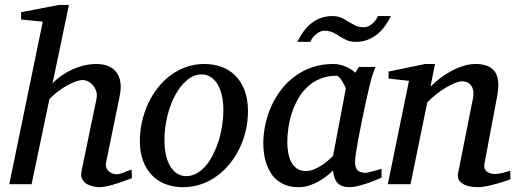

<svg xmlns="http://www.w3.org/2000/svg" viewBox="-20 -757 2121 789"><path d="M522 -24.9Q515.6 -22.5 499.8 -16.6Q483.9 -10.7 464.4 -4.2Q444.8 2.4 424.3 7.3Q403.8 12.2 388.2 12.2Q378.9 12.2 364.7 9.5Q350.6 6.8 338.1 -0.2Q325.7 -7.3 318.4 -20Q311 -32.7 314.9 -53.2L376 -348.1Q380.4 -367.7 375.2 -382.8Q370.1 -397.9 360.8 -408Q351.6 -418 340.3 -423.1Q329.1 -428.2 320.8 -428.2Q309.1 -428.2 292.2 -422.4Q275.4 -416.5 256.6 -406.2Q237.8 -396 218.8 -381.6Q199.7 -367.2 183.1 -350.1L109.9 0H18.1L155.8 -668L66.9 -676.8V-707L223.1 -736.8H263.2L195.8 -414.1Q210.9 -430.7 231.7 -445.3Q252.4 -460 276.1 -470.9Q299.8 -481.9 325.4 -488Q351.1 -494.1 376 -494.1Q403.3 -494.1 424.3 -485.6Q445.3 -477.1 458.3 -460.2Q471.2 -443.4 474.9 -418Q478.5 -392.6 471.2 -358.9L416 -89.8Q413.1 -75.7 417.5 -66.2Q421.9 -56.6 429.4 -51Q437 -45.4 445.3 -43.2Q453.6 -41 458 -41Q471.7 -41 487.8 -47.9Q503.9 -54.7 521 -60.1Z M897.9 -304.2Q897.9 -339.8 891.1 -367.2Q884.3 -394.5 872.6 -413.1Q860.8 -431.6 844.5 -441.4Q828.1 -451.2 809.1 -451.2Q776.4 -451.2 748.3 -427.5Q720.2 -403.8 699.7 -365.5Q679.2 -327.1 667.5 -279.1Q655.8 -231 655.8 -182.1Q655.8 -145 662.6 -117.2Q669.4 -89.4 681.6 -70.6Q693.8 -51.8 710 -42.5Q726.1 -33.2 745.1 -33.2Q768.6 -33.2 789.3 -45.2Q810.1 -57.1 826.9 -77.4Q843.8 -97.7 856.9 -124.5Q870.1 -151.4 879.4 -181.4Q888.7 -211.4 893.3 -243.2Q897.9 -274.9 897.9 -304.2ZM999 -299.8Q999 -259.3 990 -220.5Q981 -181.6 964.1 -147Q947.3 -112.3 923.6 -83.3Q899.9 -54.2 870.4 -33Q840.8 -11.7 806.2 0.2Q771.5 12.2 732.9 12.2Q691.9 12.2 658.7 -1Q625.5 -14.2 602.5 -38.8Q579.6 -63.5 567.1 -98.4Q554.7 -133.3 554.7 -176.8Q554.7 -217.3 563.5 -256.6Q572.3 -295.9 588.6 -331.1Q605 -366.2 628.4 -396.2Q651.9 -426.3 681.4 -448Q710.9 -469.7 745.8 -481.9Q780.8 -494.1 819.8 -494.1Q856 -494.1 888.4 -482.9Q920.9 -471.7 945.6 -447.8Q970.2 -423.8 984.6 -387.2Q999 -350.6 999 -299.8Z M1400.9 -392.1Q1401.4 -394.5 1397.2 -403.3Q1393.1 -412.1 1387.2 -421.6Q1381.3 -431.2 1374.8 -438.5Q1368.2 -445.8 1363.8 -445.8Q1325.7 -445.8 1295.7 -433.3Q1265.6 -420.9 1243.2 -399.7Q1220.7 -378.4 1204.8 -350.6Q1189 -322.8 1179.2 -292.5Q1169.4 -262.2 1165 -231.4Q1160.6 -200.7 1160.6 -172.9Q1160.6 -151.9 1164.1 -130.9Q1167.5 -109.9 1176 -92.8Q1184.6 -75.7 1199.5 -64.9Q1214.4 -54.2 1237.8 -54.2Q1255.4 -54.2 1272.9 -62Q1290.5 -69.8 1305.7 -80.1Q1320.8 -90.3 1332 -100.6Q1343.3 -110.8 1348.6 -116.2ZM1547.9 -26.9Q1542 -24.4 1526.4 -17.8Q1510.7 -11.2 1491.5 -4.6Q1472.2 2 1452.4 7.1Q1432.6 12.2 1418 12.2Q1399.9 12.2 1387.5 7.8Q1375 3.4 1366.9 -5.4Q1358.9 -14.2 1354.5 -26.9Q1350.1 -39.6 1348.6 -56.2Q1337.4 -45.4 1322.3 -33.4Q1307.1 -21.5 1288.8 -11.2Q1270.5 -1 1249.8 5.6Q1229 12.2 1206.5 12.2Q1177.2 12.2 1155 3.9Q1132.8 -4.4 1116.7 -18.3Q1100.6 -32.2 1090.1 -50.5Q1079.6 -68.8 1073.2 -88.6Q1066.9 -108.4 1064.5 -128.7Q1062 -148.9 1062 -167Q1062 -205.6 1070.3 -244.9Q1078.6 -284.2 1095 -320.6Q1111.3 -356.9 1135.7 -388.7Q1160.2 -420.4 1192.1 -443.8Q1224.1 -467.3 1263.4 -480.7Q1302.7 -494.1 1349.6 -494.1Q1363.3 -494.1 1376.7 -491Q1390.1 -487.8 1401.9 -482.7Q1413.6 -477.5 1423.3 -471.2Q1433.1 -464.8 1439.9 -458L1454.6 -481.9H1522.9Q1520.5 -476.1 1517.6 -468Q1514.6 -460 1511.7 -451.7Q1508.8 -443.4 1506.6 -436Q1504.4 -428.7 1503.9 -424.8Q1500.5 -411.6 1494.1 -385Q1487.8 -358.4 1480.7 -325.2Q1473.6 -292 1466.1 -255.6Q1458.5 -219.2 1452.6 -186.8Q1446.8 -154.3 1442.9 -129.2Q1439 -104 1439 -92.8Q1439 -66.4 1450.2 -56.6Q1461.4 -46.9 1481.9 -46.9Q1486.8 -46.9 1496.3 -49.1Q1505.9 -51.3 1516.1 -54.2Q1526.4 -57.1 1535.2 -59.6Q1543.9 -62 1547.9 -63ZM1586.4 -690.9Q1575.7 -668.9 1561.8 -649.7Q1547.9 -630.4 1530 -616Q1512.2 -601.6 1490.2 -593.3Q1468.3 -585 1441.4 -585Q1420.9 -585 1405.8 -591.6Q1390.6 -598.1 1375 -607.9Q1368.7 -612.3 1362.3 -616.2Q1356 -620.1 1348.4 -623.5Q1340.8 -627 1331.8 -628.9Q1322.8 -630.9 1311 -630.9Q1304.7 -630.9 1296.6 -627.4Q1288.6 -624 1280.8 -617.9Q1272.9 -611.8 1266.1 -603.5Q1259.3 -595.2 1255.4 -585H1202.1Q1212.4 -606.9 1226.3 -626.2Q1240.2 -645.5 1257.8 -659.9Q1275.4 -674.3 1297.4 -682.6Q1319.3 -690.9 1346.2 -690.9Q1366.7 -690.9 1382.1 -684.3Q1397.5 -677.7 1413.1 -667Q1425.8 -659.7 1439.9 -652.3Q1454.1 -645 1477.1 -645Q1483.9 -645 1491.9 -648.4Q1500 -651.9 1507.8 -658Q1515.6 -664.1 1522.2 -672.4Q1528.8 -680.7 1533.2 -690.9Z M2077.6 -20Q2071.3 -17.6 2055.4 -12.5Q2039.6 -7.3 2020 -1.7Q2000.5 3.9 1980 8.1Q1959.5 12.2 1943.8 12.2Q1935.1 12.2 1919.7 10.5Q1904.3 8.8 1890.1 2.7Q1876 -3.4 1867.2 -15.1Q1858.4 -26.9 1862.8 -46.9L1923.8 -354Q1927.2 -374 1924.1 -387.2Q1920.9 -400.4 1913.8 -408.4Q1906.7 -416.5 1897.5 -419.7Q1888.2 -422.9 1879.9 -422.9Q1867.7 -422.9 1849.9 -415.8Q1832 -408.7 1812.3 -397Q1792.5 -385.3 1772.5 -369.4Q1752.4 -353.5 1735.8 -335.9L1667 0H1573.7L1660.6 -424.8L1576.7 -434.1V-462.9L1727.5 -494.1H1767.6L1749 -400.9Q1765.6 -417.5 1787.1 -434.3Q1808.6 -451.2 1833 -464.4Q1857.4 -477.5 1883.5 -485.8Q1909.7 -494.1 1934.6 -494.1Q1989.3 -494.1 2012.5 -463.9Q2035.6 -433.6 2023.9 -366.2L1970.7 -84Q1968.3 -69.8 1972.9 -61.5Q1977.5 -53.2 1985.1 -48.8Q1992.7 -44.4 2001 -43.2Q2009.3 -42 2013.7 -42Q2027.3 -42 2043.5 -45.9Q2059.6 -49.8 2076.7 -55.2Z"/></svg>

Font: Charis SIL Eur
Style: Italic
Weight: 400
Italic angle: -11°
Foundry: SIL International
Version: Version 5.000